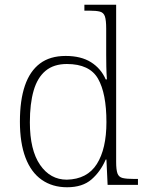

<svg xmlns="http://www.w3.org/2000/svg" viewBox="-20 -780 619 810"><path d="M263 10Q201 10 156 -21.5Q111 -53 87.5 -115Q64 -177 64 -267Q64 -357 85 -418.5Q106 -480 148.5 -512Q191 -544 257 -544Q322 -544 364 -517.5Q406 -491 426 -445H431Q429 -472 428.5 -499.5Q428 -527 428 -548V-659Q428 -695 422.5 -711Q417 -727 401.5 -731Q386 -735 358 -735H336V-760H470V-97Q470 -64 475.5 -48.5Q481 -33 497.5 -29Q514 -25 548 -25H562V0H434L429 -107H426Q404 -56 366 -23Q328 10 263 10ZM262 -22Q348 -24 388.5 -88Q429 -152 429 -265Q429 -386 393.5 -448Q358 -510 262 -510Q207 -510 172.5 -481.5Q138 -453 122 -398Q106 -343 106 -264Q106 -147 149 -84.5Q192 -22 262 -22Z"/></svg>

Font: Noto Serif Bengali ExtraLight
Style: Regular
Weight: 250
Version: Version 2.003